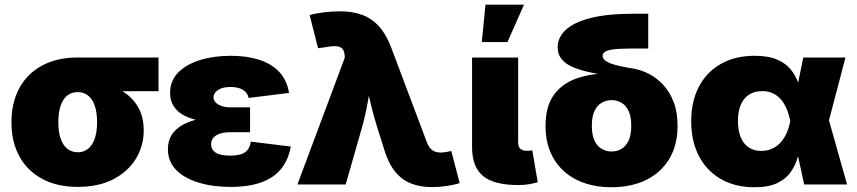

<svg xmlns="http://www.w3.org/2000/svg" viewBox="-20 -786 3653 818"><path d="M311.5 10.3Q223.6 10.3 160.2 -23.7Q96.7 -57.6 62.7 -119.6Q28.8 -181.6 28.8 -265.1Q28.8 -348.6 62.5 -410.6Q96.2 -472.7 159.4 -506.8Q222.7 -541 310.5 -541H655.3V-397.5H417.5L310.5 -393.6Q285.2 -393.6 266.8 -379.2Q248.5 -364.7 238.5 -336.4Q228.5 -308.1 228.5 -265.1Q228.5 -223.6 238.5 -195.1Q248.5 -166.5 267.3 -151.9Q286.1 -137.2 311.5 -137.2Q336.4 -137.2 355 -151.9Q373.5 -166.5 383.5 -195.1Q393.6 -223.6 393.6 -265.1Q393.6 -308.1 383.5 -336.4Q373.5 -364.7 355 -379.2Q336.4 -393.6 311.5 -393.6V-442.4Q372.6 -442.4 424.1 -429.4Q475.6 -416.5 513.2 -389.9Q550.8 -363.3 571.5 -323.7Q592.3 -284.2 592.3 -231Q592.3 -164.1 558.8 -109.4Q525.4 -54.7 462.4 -22.2Q399.4 10.3 311.5 10.3Z M961.9 10.3Q886.2 10.3 825.9 -8.1Q765.6 -26.4 730.5 -62Q695.3 -97.7 695.3 -150.4Q695.3 -186 711.9 -211.9Q728.5 -237.8 758.8 -254.4Q789.1 -271 830.6 -279.3Q872.1 -287.6 921.9 -287.6H1045.4V-222.7H962.9Q935.1 -222.7 916.7 -216.6Q898.4 -210.4 888.9 -199Q879.4 -187.5 879.4 -171.4Q879.4 -149.4 898.2 -136.2Q917 -123 960.9 -123Q989.3 -123 1007.6 -129.2Q1025.9 -135.3 1035.9 -148.7Q1045.9 -162.1 1048.3 -182.6L1218.8 -161.6Q1209 -105.5 1178.2 -67.1Q1147.5 -28.8 1094 -9.3Q1040.5 10.3 961.9 10.3ZM923.3 -264.2Q876 -264.2 835.9 -271Q795.9 -277.8 766.4 -293Q736.8 -308.1 720.7 -332.3Q704.6 -356.4 704.6 -390.6Q704.6 -441.4 738.8 -476.6Q772.9 -511.7 831.8 -530Q890.6 -548.3 962.9 -548.3Q1031.7 -548.3 1084.7 -531.2Q1137.7 -514.2 1170.2 -479Q1202.6 -443.8 1211.4 -390.1L1039.1 -368.7Q1035.2 -390.6 1015.1 -403.1Q995.1 -415.5 962.4 -415.5Q927.2 -415.5 908.4 -402.3Q889.6 -389.2 889.6 -371.6Q889.6 -353 909.9 -340.8Q930.2 -328.6 962.4 -328.6H1045.4V-264.2Z M1247.1 0 1449.2 -541 1448.2 -551.3Q1446.8 -569.8 1438.2 -578.9Q1429.7 -587.9 1411.6 -589.1Q1393.6 -590.3 1363.8 -584.5L1335 -580.6L1299.3 -721.7Q1323.7 -729 1359.1 -733.4Q1394.5 -737.8 1428.7 -737.8Q1482.9 -737.8 1524.2 -722.2Q1565.4 -706.5 1595.7 -672.6Q1626 -638.7 1647 -582.5L1798.3 -180.7Q1805.7 -161.1 1816.7 -150.6Q1827.6 -140.1 1842.8 -137.5Q1857.9 -134.8 1877 -137.7L1902.8 -142.6L1938.5 -5.9Q1916 1.5 1883.8 6.3Q1851.6 11.2 1819.8 11.2Q1770 11.2 1731 -4.4Q1691.9 -20 1663.8 -54.2Q1635.7 -88.4 1618.2 -145L1586.9 -244.1Q1569.8 -298.8 1556.6 -355.5Q1543.5 -412.1 1530.8 -477.5H1569.8Q1557.1 -412.1 1547.6 -355.7Q1538.1 -299.3 1522.5 -244.1L1452.6 0Z M2187.5 2.4Q2085 2.4 2038.1 -36.1Q1991.2 -74.7 1991.2 -159.2V-541H2187.5V-177.7Q2187.5 -161.1 2196.8 -152.3Q2206.1 -143.6 2223.6 -143.6Q2232.4 -143.6 2238 -144Q2243.7 -144.5 2247.6 -146L2271 -9.8Q2258.8 -5.9 2237.5 -1.7Q2216.3 2.4 2187.5 2.4ZM2032.7 -606.9 2048.3 -766.1H2212.4L2142.1 -606.9Z M2585.4 11.7Q2501.5 11.7 2438.2 -19.3Q2375 -50.3 2339.6 -108.9Q2304.2 -167.5 2304.2 -250Q2304.2 -332.5 2339.6 -381.6Q2375 -430.7 2438.2 -452.4Q2501.5 -474.1 2585.4 -474.1V-460Q2540 -468.3 2498.5 -476.8Q2457 -485.4 2424.8 -498.3Q2392.6 -511.2 2374.3 -532.2Q2356 -553.2 2356 -585Q2356 -626.5 2389.9 -658.4Q2423.8 -690.4 2495.4 -709Q2566.9 -727.5 2679.7 -727.5H2741.7V-579.1H2666Q2615.7 -579.1 2590.3 -575.2Q2564.9 -571.3 2556.2 -564.5Q2547.4 -557.6 2547.4 -548.3Q2547.4 -538.6 2555.7 -530.5Q2564 -522.5 2580.6 -516.1Q2597.2 -509.8 2622.3 -504.2Q2647.5 -498.5 2681.6 -493.2Q2712.4 -487.8 2744.9 -471.2Q2777.3 -454.6 2804.9 -425.3Q2832.5 -396 2849.6 -352.5Q2866.7 -309.1 2866.7 -250Q2866.7 -167.5 2831.3 -108.9Q2795.9 -50.3 2732.7 -19.3Q2669.4 11.7 2585.4 11.7ZM2585.4 -140.6Q2608.9 -140.6 2627.9 -151.9Q2647 -163.1 2658.2 -187.3Q2669.4 -211.4 2669.4 -250Q2669.4 -289.1 2658.2 -313Q2647 -336.9 2627.9 -348.1Q2608.9 -359.4 2585.4 -359.4Q2562.5 -359.4 2543.2 -348.1Q2523.9 -336.9 2512.7 -313Q2501.5 -289.1 2501.5 -250Q2501.5 -211.4 2512.7 -187.3Q2523.9 -163.1 2543.2 -151.9Q2562.5 -140.6 2585.4 -140.6Z M3193.8 11.7Q3111.8 11.7 3051.3 -23.2Q2990.7 -58.1 2957.8 -121.1Q2924.8 -184.1 2924.8 -269Q2924.8 -354.5 2957.8 -417Q2990.7 -479.5 3051.5 -513.9Q3112.3 -548.3 3195.3 -548.3Q3253.9 -548.3 3291.3 -532Q3328.6 -515.6 3349.6 -489.3Q3370.6 -462.9 3381.3 -431.6Q3392.1 -400.4 3397.5 -371.1H3452.1L3510.7 -276.9L3588.9 0H3406.2L3346.7 -272Q3339.8 -304.2 3328.9 -327.9Q3317.9 -351.6 3303 -366.9Q3288.1 -382.3 3269 -390.1Q3250 -397.9 3227.1 -397.9Q3194.3 -397.9 3171.1 -382.8Q3147.9 -367.7 3136 -339.6Q3124 -311.5 3124 -271Q3124 -230.5 3135.5 -201.9Q3147 -173.3 3169.4 -158.2Q3191.9 -143.1 3223.1 -143.1Q3247.6 -143.1 3267.6 -151.6Q3287.6 -160.2 3303.2 -176.3Q3318.8 -192.4 3329.8 -215.8Q3340.8 -239.3 3346.7 -269L3402.3 -541H3582L3510.7 -269L3451.7 -177.7H3393.6Q3387.7 -147.5 3378.2 -114.5Q3368.7 -81.5 3348.6 -52.7Q3328.6 -23.9 3291.7 -6.1Q3254.9 11.7 3193.8 11.7Z"/></svg>

Font: Inter 17pt Black
Style: Regular
Weight: 900
Version: Version 4.001;git-66647c0bb